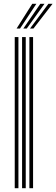

<svg xmlns="http://www.w3.org/2000/svg" viewBox="-20 -996 298 1016"><path d="M135.5 0V-800H155V0ZM58 0V-800H77.5V0ZM96.8 0V-800H116.2V0ZM67.8 -845 150.8 -976H172.5L86 -845ZM138.8 -845 236.2 -976H258.2L157 -845ZM103.5 -845 193.5 -976H215.5L121.5 -845Z"/></svg>

Font: Big Shoulders Inline Text SemiBold
Style: Regular
Weight: 600
Designer: Patric King
Foundry: XO Type Co
Version: Version 1.000